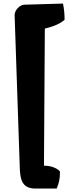

<svg xmlns="http://www.w3.org/2000/svg" viewBox="-20 -921 404 1083"><path d="M91.3 16.1C93.3 77.6 96.2 142.6 179.2 142.6H299.8C312.5 110.4 318.4 89.8 318.4 46.9C306.2 31.2 274.4 13.7 229.5 13.7H228L232.9 -759.8C283.7 -772 318.4 -787.1 344.2 -809.1C344.7 -839.8 341.3 -870.1 335.4 -900.9L117.2 -894.5C90.3 -893.6 61.5 -861.8 62.5 -835Z"/></svg>

Font: Kavoon
Style: Regular
Weight: 400
Designer: Viktoriya Grabowska
Foundry: Viktoriya Grabowska
Version: Version 1.002